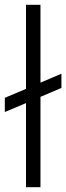

<svg xmlns="http://www.w3.org/2000/svg" viewBox="-25 -777 275 797"><path d="M83 -349 -5 -312V-371L83 -408V-757H143V-434L230 -471V-412L143 -375V0H83Z"/></svg>

Font: BLUETTI 2.0 Extralight
Style: Roman
Weight: 200
Designer: Stijn de Vries
Foundry: tokotype
Version: Version 2.005;October 31, 2023;FontCreator 14.0.0.2814 64-bi